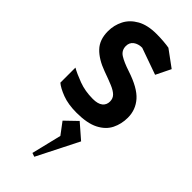

<svg xmlns="http://www.w3.org/2000/svg" viewBox="-344 -778 1244 1244"><g transform="rotate(45 278.0 -156.5)"><path d="M266 10Q189 10 135 -10.5Q81 -31 54 -54V-192Q89 -172 147.5 -150Q206 -128 277 -128Q323 -128 345.5 -146Q368 -164 368 -195Q368 -223 350 -241Q332 -259 296 -274Q260 -289 204 -309Q124 -338 80 -384Q36 -430 36 -508Q36 -563 60.5 -611Q85 -659 137.5 -688.5Q190 -718 272 -718Q304 -718 335.5 -715.5Q367 -713 389 -709L502 -626L452 -524L269 -589Q233 -589 209.5 -571.5Q186 -554 186 -522Q186 -482 219.5 -461Q253 -440 314 -420Q430 -382 477 -328.5Q524 -275 524 -203Q524 -145 500 -96.5Q476 -48 419.5 -19Q363 10 266 10ZM274 405 248 396 298 190 238 110 318 33 418 120Z"/></g></svg>

Font: Rowdies Light
Style: Regular
Weight: 300
Designer: Jaikishan Patel
Version: Version 1.000; ttfautohint (v1.8.3)